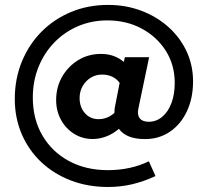

<svg xmlns="http://www.w3.org/2000/svg" viewBox="-20 -602 827 766"><path d="M410.9 144Q330.3 144 262.3 117.9Q194.4 91.7 144.4 44.6Q94.4 -2.6 66.7 -66.9Q39 -131.3 39 -207Q39 -287.3 67 -355.8Q95.1 -424.4 145.2 -475.1Q195.4 -525.7 263.2 -554.1Q331 -582.4 411.4 -582.4Q482.5 -582.4 544.4 -558.9Q606.2 -535.4 652.3 -493.9Q698.5 -452.4 724.3 -397.2Q750.2 -341.9 750.2 -277.6Q750.2 -210.2 725.7 -158.1Q701.3 -106 658.1 -76.6Q614.9 -47.1 558.2 -47.1Q483.8 -47.1 454.4 -88.1Q431.6 -68.3 404.6 -57.9Q377.6 -47.4 349.8 -47.4Q309 -47.4 275.7 -68.1Q242.4 -88.9 223.2 -124.3Q204 -159.7 204 -202.7Q204 -254.5 227.9 -296Q251.8 -337.4 292.1 -362.2Q332.4 -386.9 383 -386.9Q436.4 -386.9 474 -355L478.3 -373.9H575L531.8 -167.6Q526.9 -143 537.9 -129.6Q548.8 -116.2 573.4 -116.2Q603.4 -116.2 627.1 -136Q650.9 -155.9 664 -190.8Q677.1 -225.8 677.1 -271.3Q677.1 -343 641.7 -399Q606.2 -455.1 545.6 -487.8Q484.9 -520.6 408 -520.6Q345.5 -520.6 291.4 -497.5Q237.3 -474.4 196.7 -432.6Q156.2 -390.7 133.5 -334.5Q110.9 -278.4 110.9 -213.2Q110.9 -127.2 148.9 -61.9Q186.9 3.3 254.3 40Q321.8 76.8 410.3 76.8Q500.7 76.8 573.9 41.5L600.4 100.4Q553.1 122.4 506.8 133.2Q460.4 144 410.9 144ZM373.2 -126.6Q408.6 -126.6 436.4 -151.6Q436.8 -159 437.2 -166.1Q437.6 -173.2 439.8 -181.9L457.3 -271.4Q445.4 -287.7 427.5 -296.1Q409.6 -304.5 386.3 -304.5Q362.6 -304.5 342.3 -292.2Q322.1 -279.9 309.8 -258.6Q297.6 -237.2 297.6 -210.9Q297.6 -174.5 318.8 -150.5Q340 -126.6 373.2 -126.6Z"/></svg>

Font: Red Hat Display VF
Style: Regular
Weight: 300
Designer: Pentagram, MCKL
Foundry: Pentagram, MCKL
Version: Version 1.023